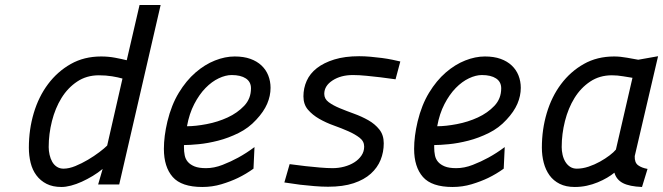

<svg xmlns="http://www.w3.org/2000/svg" viewBox="-20 -735 2642 765"><path d="M455 0H371L389 -62Q371 -47 349.5 -34Q328 -21 306 -11Q284 -1 263 4.5Q242 10 225 10Q190 10 165.5 -2.5Q141 -15 125 -36.5Q109 -58 102 -86.5Q95 -115 95 -147Q95 -219 114.5 -284.5Q134 -350 171.5 -400Q209 -450 262 -480Q315 -510 383 -510Q412 -510 438.5 -505Q465 -500 485 -495L536 -715H620ZM233 -63Q255 -63 280.5 -73.5Q306 -84 330.5 -98.5Q355 -113 375.5 -128.5Q396 -144 407 -155L468 -422Q451 -427 426.5 -431Q402 -435 374 -435Q325 -435 287.5 -410Q250 -385 225 -344.5Q200 -304 187 -252.5Q174 -201 174 -149Q174 -134 177.5 -118.5Q181 -103 188 -90.5Q195 -78 206.5 -70.5Q218 -63 233 -63Z M801 -65Q833 -65 866.5 -78Q900 -91 929 -107Q962 -125 994 -149L990 -63Q961 -42 928 -26Q899 -12 862.5 -1Q826 10 786 10Q703 10 668 -30Q633 -70 633 -142Q633 -192 647 -251Q663 -317 692.5 -365.5Q722 -414 759 -446Q796 -478 836.5 -494Q877 -510 915 -510Q951 -510 977.5 -500.5Q1004 -491 1022 -474Q1040 -457 1049 -434Q1058 -411 1058 -385Q1058 -353 1044.5 -321.5Q1031 -290 1001 -258Q971 -225 930.5 -205Q890 -185 849 -174.5Q808 -164 771.5 -160.5Q735 -157 713 -157V-147Q713 -131 716 -116Q719 -101 728.5 -90Q738 -79 755 -72Q772 -65 801 -65ZM903 -436Q879 -436 851.5 -423Q824 -410 799 -384.5Q774 -359 754 -320.5Q734 -282 725 -232Q759 -232 803.5 -240.5Q848 -249 887 -267Q926 -285 953 -313.5Q980 -342 980 -383Q980 -409 959.5 -422.5Q939 -436 903 -436Z M1556 -419Q1526 -423 1496 -427Q1470 -430 1440.5 -433Q1411 -436 1386 -436Q1338 -436 1305 -414.5Q1272 -393 1272 -361Q1272 -341 1289.5 -328Q1307 -315 1333.5 -304Q1360 -293 1390.5 -282Q1421 -271 1447.5 -256Q1474 -241 1491.5 -219Q1509 -197 1509 -164Q1509 -129 1496.5 -98Q1484 -67 1457.5 -43Q1431 -19 1389 -5Q1347 9 1287 9Q1262 9 1232 6.5Q1202 4 1176 1Q1145 -3 1113 -8L1134 -81Q1166 -77 1198 -73Q1225 -70 1254.5 -67.5Q1284 -65 1305 -65Q1329 -65 1351.5 -71Q1374 -77 1391.5 -88Q1409 -99 1420 -115Q1431 -131 1431 -151Q1431 -172 1413 -186Q1395 -200 1368 -212Q1341 -224 1310 -235Q1279 -246 1252 -261.5Q1225 -277 1207 -298Q1189 -319 1189 -351Q1189 -384 1202 -413Q1215 -442 1242.5 -463.5Q1270 -485 1312 -498Q1354 -511 1411 -511Q1432 -511 1455.5 -509Q1479 -507 1501.5 -504Q1524 -501 1543.5 -497Q1563 -493 1575 -490Z M1798 -65Q1830 -65 1863.5 -78Q1897 -91 1926 -107Q1959 -125 1991 -149L1987 -63Q1958 -42 1925 -26Q1896 -12 1859.5 -1Q1823 10 1783 10Q1700 10 1665 -30Q1630 -70 1630 -142Q1630 -192 1644 -251Q1660 -317 1689.5 -365.5Q1719 -414 1756 -446Q1793 -478 1833.5 -494Q1874 -510 1912 -510Q1948 -510 1974.5 -500.5Q2001 -491 2019 -474Q2037 -457 2046 -434Q2055 -411 2055 -385Q2055 -353 2041.5 -321.5Q2028 -290 1998 -258Q1968 -225 1927.5 -205Q1887 -185 1846 -174.5Q1805 -164 1768.5 -160.5Q1732 -157 1710 -157V-147Q1710 -131 1713 -116Q1716 -101 1725.5 -90Q1735 -79 1752 -72Q1769 -65 1798 -65ZM1900 -436Q1876 -436 1848.5 -423Q1821 -410 1796 -384.5Q1771 -359 1751 -320.5Q1731 -282 1722 -232Q1756 -232 1800.5 -240.5Q1845 -249 1884 -267Q1923 -285 1950 -313.5Q1977 -342 1977 -383Q1977 -409 1956.5 -422.5Q1936 -436 1900 -436Z M2509 -113Q2508 -87 2522.5 -76.5Q2537 -66 2560 -62L2538 10Q2488 8 2462 -5.5Q2436 -19 2428 -47Q2416 -37 2399 -27Q2382 -17 2361.5 -8.5Q2341 0 2318 5Q2295 10 2270 10Q2235 10 2210 -2.5Q2185 -15 2169.5 -36.5Q2154 -58 2146.5 -86.5Q2139 -115 2139 -147Q2139 -219 2158.5 -284.5Q2178 -350 2215.5 -400Q2253 -450 2306 -480Q2359 -510 2427 -510Q2451 -510 2478.5 -505Q2506 -500 2523 -497L2602 -511ZM2278 -63Q2301 -63 2325 -71Q2349 -79 2370.5 -91Q2392 -103 2409 -116Q2426 -129 2434 -139L2500 -425Q2486 -427 2463 -431Q2440 -435 2418 -435Q2369 -435 2331.5 -410Q2294 -385 2269 -344.5Q2244 -304 2231 -252.5Q2218 -201 2218 -149Q2218 -134 2221.5 -118.5Q2225 -103 2232.5 -90.5Q2240 -78 2251.5 -70.5Q2263 -63 2278 -63Z"/></svg>

Font: Panefresco 500wt
Style: Italic
Weight: 700
Foundry: Campivisivi & Chank Co
Version: Version 1.000